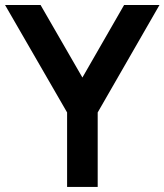

<svg xmlns="http://www.w3.org/2000/svg" viewBox="-20 -740 651 760"><path d="M366.7 0H245.6V-294.9L0 -720.2H140.6L306.2 -433.1L471.2 -720.2H611.3L366.7 -294.9Z"/></svg>

Font: Vela Sans Bd
Style: Bold
Weight: 700
Designer: Principal design: Mikhail Sharanda - project Manrope.
Design modification: Ravid Balaliev
Foundry: Mikhail Sharanda
Version: Version 1.001